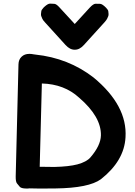

<svg xmlns="http://www.w3.org/2000/svg" viewBox="-20 -1041 762 1086"><path d="M102.1 -720.2Q85 -704.1 84.5 -676.8L68.8 -42.5Q68.4 -12.7 76.2 -3.4Q84 5.9 91.8 15.4Q99.6 24.9 128.4 25.4Q138.2 25.9 146 24.4Q189.9 26.4 293.9 24.9Q482.4 22.5 550.8 -27.3Q682.6 -131.3 689.9 -264.2Q701.2 -443.8 509.3 -602.5Q366.7 -712.9 179.7 -732.4Q174.3 -733.4 168.9 -733.9Q158.2 -736.3 146 -736.3Q118.7 -736.3 102.1 -720.2ZM427.7 -488.3Q553.2 -380.4 550.8 -274.9Q549.3 -217.8 491.7 -150.9Q470.2 -125.5 418 -111.3Q369.6 -98.6 287.6 -96.7L204.6 -97.7L216.8 -568.8Q343.8 -565.4 427.7 -488.3ZM402.8 -759.8Q430.2 -759.3 454.6 -786.6L570.8 -914.6Q582.5 -927.7 585.7 -934.6Q588.9 -941.4 591.8 -948.2Q594.7 -955.1 594 -962.6Q593.3 -970.2 592.5 -977.5Q591.8 -984.9 580.1 -997.1Q558.6 -1019 546.1 -1019.3Q533.7 -1019.5 521 -1019.8Q508.3 -1020 487.8 -998L402.8 -905.3L317.4 -998Q299.3 -1018.6 287.4 -1019.3Q275.4 -1020 263.4 -1020.5Q251.5 -1021 231 -1002.4Q228.5 -1000 225.6 -997.1Q214.4 -984.9 213.6 -977.5Q212.9 -970.2 211.9 -962.6Q210.9 -955.1 213.9 -948.2Q216.8 -941.4 219.7 -934.3Q222.7 -927.2 234.4 -914.6L350.6 -786.6Q375.5 -759.3 402.8 -759.8Z"/></svg>

Font: Comic Relief
Style: Bold
Weight: 700
Designer: Jeff Davis
Foundry: Loudifier
Version: Version 1.200; ttfautohint (v1.8.4.7-5d5b)